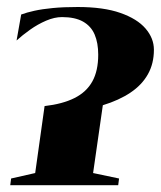

<svg xmlns="http://www.w3.org/2000/svg" viewBox="-20 -542 472 562"><path d="M10 0 12.5 -19.5 83 -35.5 110.5 -231.5Q163 -237.5 198 -255Q233 -272.5 250.2 -303.5Q267.5 -334.5 267.5 -382Q267.5 -416.5 257 -441Q246.5 -465.5 223 -478.8Q199.5 -492 161.5 -492Q139.5 -492 115 -481.5Q90.5 -471 68 -455Q45.5 -439 28.5 -423.5L42 -499.5Q58 -505.5 80.8 -510.5Q103.5 -515.5 134.8 -518.5Q166 -521.5 207.5 -521.5Q283 -521.5 332.2 -504.2Q381.5 -487 406 -458.5Q430.5 -430 430.5 -396.5Q430.5 -356 413 -324.8Q395.5 -293.5 362 -271Q328.5 -248.5 281 -234L252.5 -35.5L328.5 -19.5L326 0Z"/></svg>

Font: Merriweather 144pt ExtraBold
Style: Italic
Weight: 800
Italic angle: -7.8°
Version: Version 2.101